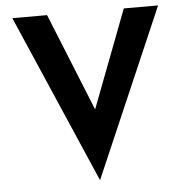

<svg xmlns="http://www.w3.org/2000/svg" viewBox="-54 -784 838 870"><g transform="rotate(-5 365.5 -349.0)"><path d="M192 -732 414 -183 338 -199 541 -732H697L366 34L34 -732Z"/></g></svg>

Font: Reem Kufi Fun SemiBold
Style: Regular
Weight: 600
Designer: Khaled Hosny
Version: Version 1.005